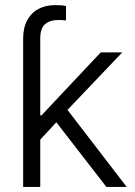

<svg xmlns="http://www.w3.org/2000/svg" viewBox="-20 -737 531 757"><path d="M202.1 -254.9 138.7 -186.5V0H71.3V-585Q71.3 -627.4 87.2 -657Q103 -686.5 131.6 -701.7Q160.2 -716.8 197.3 -716.8Q212.4 -716.8 222.4 -716.1Q232.4 -715.3 240.2 -712.9V-656.2Q224.6 -658.2 211.9 -658.2Q176.3 -658.2 157.5 -641.6Q138.7 -625 138.7 -585V-282.2H143.6L377 -530.3H461.9L246.1 -303.7L479.5 0H399.4Z"/></svg>

Font: Pretendard Std Light
Style: Regular
Weight: 300
Designer: Base glyphs from Inter by Rasmus Andersson; Hangeul glyphs from Noto Sans CJK(Source Han Sans) by Jang Soo-young and Kan
Foundry: Kil Hyung-jin
Version: Version 1.309